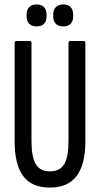

<svg xmlns="http://www.w3.org/2000/svg" viewBox="-20 -840 451 866"><path d="M205 6Q123 6 84.5 -46Q46 -98 46 -203V-646Q46 -655 53 -655H115Q122 -655 122 -646V-205Q122 -132 141.5 -99.5Q161 -67 205 -67Q250 -67 269.5 -99.5Q289 -132 289 -205V-646Q289 -655 296 -655H358Q365 -655 365 -646V-203Q365 -98 325.5 -46Q286 6 205 6ZM145 -721Q124 -721 112 -732.5Q100 -744 100 -766V-775Q100 -796 112 -808Q124 -820 145 -820Q167 -820 178.5 -808Q190 -796 190 -775V-766Q190 -744 178.5 -732.5Q167 -721 145 -721ZM265 -721Q244 -721 232 -732.5Q220 -744 220 -766V-775Q220 -796 232 -808Q244 -820 265 -820Q287 -820 298.5 -808Q310 -796 310 -775V-766Q310 -744 298.5 -732.5Q287 -721 265 -721Z"/></svg>

Font: Sofia Sans Extra Condensed Medium
Style: Regular
Weight: 500
Version: Version 4.100